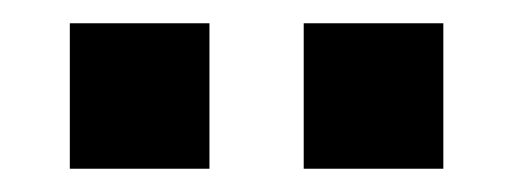

<svg xmlns="http://www.w3.org/2000/svg" viewBox="-20 -750 441 165"><path d="M40 -605V-730H160V-605ZM241 -605V-730H361V-605Z"/></svg>

Font: Hubot Sans SemiBold
Style: Regular
Weight: 600
Designer: Deni Anggara
Foundry: GitHub, Inc., Subsidiary of Microsoft Corporation
Version: Version 2.000